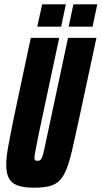

<svg xmlns="http://www.w3.org/2000/svg" viewBox="-20 -864 472 892"><path d="M138 8Q90 8 61.5 -2.5Q33 -13 21 -36.5Q9 -60 9 -97Q9 -133 18 -183Q27 -233 41 -302L123 -688H255L160 -242Q150 -192 145 -166Q140 -140 140 -129Q140 -124 142 -121Q144 -118 147.5 -117.5Q151 -117 155 -117Q163 -117 167.5 -120.5Q172 -124 176.5 -136.5Q181 -149 186.5 -174Q192 -199 201 -242L296 -688H428L345 -301Q328 -223 315.5 -168.5Q303 -114 289.5 -79.5Q276 -45 257.5 -26Q239 -7 210.5 0.5Q182 8 138 8ZM299 -740 321 -844H432L410 -740ZM153 -740 176 -844H286L264 -740Z"/></svg>

Font: Saira UltraCondensed Black
Style: Italic
Weight: 900
Width: 1
Italic angle: -12°
Designer: Hector Gatti with collaboration of the Omnibus-Type team
Foundry: Omnibus-Type
Version: Version 1.101